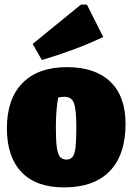

<svg xmlns="http://www.w3.org/2000/svg" viewBox="-20 -801 575 835"><path d="M258 14Q137 14 73.5 -52.5Q10 -119 10 -243Q10 -371 78 -440Q146 -509 271 -509Q394 -509 460 -445.5Q526 -382 526 -262Q526 -128 457.5 -57Q389 14 258 14ZM269 -107Q286 -107 295.5 -118.5Q305 -130 308.5 -160.5Q312 -191 312 -246Q312 -323 302 -351.5Q292 -380 260 -380Q249 -380 233 -377Q223 -323 223 -246Q223 -191 227 -161Q231 -131 241 -119Q251 -107 269 -107ZM162 -540 122 -610 332 -781H358L429 -640Q363 -609 296.5 -584.5Q230 -560 162 -540Z"/></svg>

Font: Piazzolla Black
Style: Regular
Weight: 900
Designer: Juan Pablo del Peral
Foundry: Huerta Tipografica
Version: Version 1.330